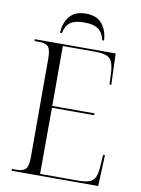

<svg xmlns="http://www.w3.org/2000/svg" viewBox="-97 -961 751 1026"><g transform="rotate(10 279.0 -448.0)"><path d="M39 0V-10H63Q100 -10 114 -25.5Q128 -41 128 -90V-625Q128 -673 114 -688.5Q100 -704 63 -704H39V-714H478L484 -545H474L472 -602Q470 -643 461 -665Q452 -687 430.5 -695.5Q409 -704 370 -704H193V-379H422V-369H193L192 -10H399Q439 -10 460.5 -18.5Q482 -27 491 -48Q500 -69 502 -107L506 -169H516L509 0ZM166 -771Q168 -825 197 -860.5Q226 -896 285 -896Q345 -896 373.5 -860.5Q402 -825 405 -771H395Q386 -812 360.5 -830Q335 -848 285 -848Q234 -848 209 -830Q184 -812 176 -771Z"/></g></svg>

Font: Noto Serif Display SemiCondensed Light
Style: Regular
Weight: 300
Width: 4
Designer: Monotype Design Team
Foundry: Monotype Imaging Inc.
Version: Version 2.009